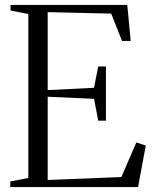

<svg xmlns="http://www.w3.org/2000/svg" viewBox="-20 -763 632 783"><path d="M95.5 -37V-706L23 -720V-743H499L513 -596H477.5L433.5 -707.5L174.5 -713.5V-395.5L363.5 -405L380.5 -492H412V-271H380.5L363.5 -360L174.5 -368.5V-29L475 -41L536 -182L574.5 -169.5L543 0H22V-23Z"/></svg>

Font: Merriweather 120pt Light
Style: Regular
Weight: 300
Version: Version 2.100